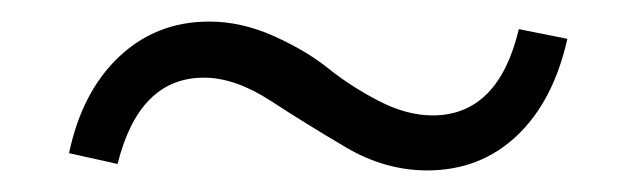

<svg xmlns="http://www.w3.org/2000/svg" viewBox="-20 -319 590 178"><path d="M376 -161Q337 -161 300.5 -182.5Q264 -204 231 -225.5Q198 -247 169 -247Q109 -247 89 -167L44 -177Q56 -234 90.5 -266.5Q125 -299 174 -299Q204 -299 234 -285.5Q264 -272 284.5 -255.5Q305 -239 331 -225.5Q357 -212 381 -212Q442 -212 461 -292L506 -283Q493 -225 459 -193Q425 -161 376 -161Z"/></svg>

Font: EauTest
Style: Italic
Weight: 400
Italic angle: -12°
Designer: Christian Thalmann (Catharsis Fonts)
Version: Version 0.001;PS 000.001;hotconv 1.0.88;makeotf.lib2.5.64775